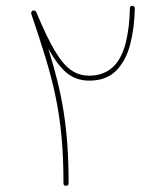

<svg xmlns="http://www.w3.org/2000/svg" viewBox="-20 -612 555 641"><path d="M200.2 8.3C206.1 8.3 209 5.4 209 0C209 -189 186.5 -304.7 141.1 -449.7C163.1 -410.6 184.1 -383.3 204.6 -367.2C225.1 -351.1 249.5 -342.8 277.8 -342.8C316.4 -342.8 346.2 -354 368.2 -376.5C390.1 -398.9 405.8 -428.7 415 -465.3C424.3 -502 429.2 -541.5 430.2 -584C430.2 -589.4 427.2 -592.3 421.9 -592.3C416.5 -592.3 413.6 -589.4 413.6 -584C413.1 -544.4 408.7 -507.8 400.9 -473.6C384.8 -405.3 348.1 -359.4 277.8 -359.4C255.9 -359.4 235.8 -365.2 218.3 -377.4C182.6 -400.9 148.4 -458.5 101.6 -570.3L99.6 -574.2H99.1C98.6 -574.7 98.1 -575.2 97.2 -575.7C96.7 -576.2 96.2 -576.2 95.7 -576.2C94.2 -576.7 93.3 -577.1 92.3 -577.1C91.3 -577.1 90.3 -577.1 89.8 -576.7C88.4 -576.2 86.9 -575.2 85.9 -573.7L84.5 -570.8C84 -569.8 84 -568.8 84 -567.9C84 -567.4 84 -566.4 84.5 -565.4C155.3 -356.4 191.9 -237.3 191.9 0C191.9 5.4 194.8 8.3 200.2 8.3Z"/></svg>

Font: Mikhak Thin
Style: Regular
Weight: 100
Designer: Amin Abedi
Version: Version 3.2